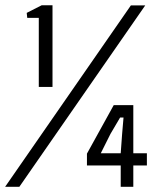

<svg xmlns="http://www.w3.org/2000/svg" viewBox="-49 -718 606 738"><path d="M152.8 -383.8H100.1V-649.4H55.7L53.7 -668.5L111.3 -697.8H152.8ZM25.4 0H-29.3L454.1 -697.3H509.3ZM388.2 -314H463.4V-128.9H515.6V-82H463.4V0H415V-82H285.2V-127.4ZM338.4 -128.9H415L420.4 -203.1L425.8 -266.1H412.6L375.5 -203.1Z"/></svg>

Font: Agdasima
Style: Regular
Weight: 400
Width: 3
Designer: The DocRepair Project, Patric King
Foundry: Google
Version: Version 2.002